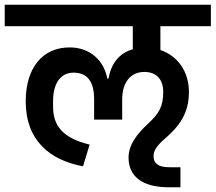

<svg xmlns="http://www.w3.org/2000/svg" viewBox="-40 -718 914 814"><path d="M675 76H725V-9H677C629 -9 611 -27 611 -56C611 -78 623 -99 659 -130C719 -182 761 -236 761 -328C761 -417 711 -482 640 -506V-607H854V-698H-20V-607H523V-509C465 -493 431 -448 420 -385H415C400 -463 341 -517 255 -517C140 -517 69 -430 69 -288C69 -123 171 -39 312 -13L340 -105C228 -132 185 -183 185 -266V-289C185 -365 217 -410 272 -410C330 -410 359 -372 359 -298V-211H478V-296C478 -373 517 -413 572 -413C626 -413 652 -378 652 -329C652 -267 635 -237 587 -193C542 -151 505 -105 505 -50C505 28 561 76 675 76Z"/></svg>

Font: IBM Plex Devanagari Medium
Style: Regular
Weight: 600
Designer: Mike Abbink, Paul van der Laan, Pieter van Rosmalen, Erin McLaughlin
Foundry: Bold Monday
Version: Version 1.0